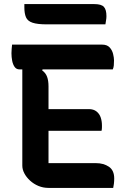

<svg xmlns="http://www.w3.org/2000/svg" viewBox="-20 -918 640 938"><path d="M39 -700H479Q503 -700 515.5 -686.5Q528 -673 532.5 -654.5Q537 -636 537 -623Q537 -609 536 -598.5Q535 -588 531 -579H75Q60 -579 51.5 -591Q43 -603 39.5 -621Q36 -639 36 -658Q36 -668 37 -679Q38 -690 39 -700ZM170 -385H414Q437 -385 451.5 -373.5Q466 -362 472 -344Q478 -326 478 -306Q478 -301 478 -296Q478 -291 477.5 -287Q477 -283 476 -279H170ZM217 0Q191 0 168 -9.5Q145 -19 127 -35.5Q109 -52 99 -71Q89 -90 89 -109Q89 -158 89 -208Q89 -258 89 -308.5Q89 -359 89 -409Q89 -459 89 -507.5Q89 -556 89 -603H197L186 -574Q203 -562 210 -543Q217 -524 217 -496Q217 -450 217 -403Q217 -356 217 -308.5Q217 -261 217 -214Q217 -167 217 -121H449Q486 -121 512 -103.5Q538 -86 538 -46Q538 -33 536.5 -20.5Q535 -8 533 0ZM99 -898H441Q475 -898 487.5 -884.5Q500 -871 500 -839Q500 -829 498 -818Q496 -807 495 -799H209Q163 -799 139 -807Q115 -815 107 -833.5Q99 -852 99 -882Q99 -886 99 -890.5Q99 -895 99 -898Z"/></svg>

Font: Recursive Monospace Casual SemiBold
Style: Regular
Weight: 600
Version: Version 1.047